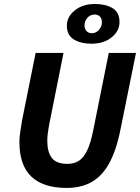

<svg xmlns="http://www.w3.org/2000/svg" viewBox="-20 -912 689 944"><path d="M307.6 12Q192.5 12 134 -43.9Q75.4 -99.7 75.4 -214.6Q75.4 -237.1 79.9 -266Q84.4 -294.9 88.4 -319.7L155.2 -651.8H292.3L220.9 -294.7Q217.3 -274.8 214.9 -256.1Q212.5 -237.3 212.5 -219.3Q212.5 -164.5 234.9 -135.4Q257.3 -106.3 311.6 -106.3Q343.2 -106.3 367 -120.9Q390.9 -135.6 408.5 -172.2Q426.2 -208.9 439 -274.3L514.8 -651.8H648.6L572.5 -276.1Q551.9 -172.1 516.4 -108.5Q481 -44.8 429.3 -16.4Q377.5 12 307.6 12ZM429.3 -697.1Q377.6 -697.1 343.2 -717.9Q308.8 -738.6 308.8 -785.5Q308.8 -829.8 347.9 -861.1Q386.9 -892.4 447.1 -892.4Q498.8 -892.4 533.2 -872.1Q567.6 -851.8 567.6 -803.9Q567.6 -759.8 528.9 -728.4Q490.3 -697.1 429.3 -697.1ZM431.3 -748.7Q451.4 -748.7 466.2 -764.8Q480.9 -781 480.9 -801.9Q480.9 -820.5 471.2 -830.6Q461.5 -840.7 445.1 -840.7Q425 -840.7 410.2 -825Q395.4 -809.3 395.4 -787.5Q395.4 -770 405.3 -759.3Q415.1 -748.7 431.3 -748.7Z"/></svg>

Font: Source Sans Variable
Style: Italic
Weight: 200
Italic angle: -11°
Designer: Paul D. Hunt
Foundry: Adobe Systems Incorporated
Version: Version 3.006;hotconv 1.0.111;makeotfexe 2.5.65597